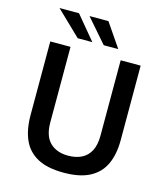

<svg xmlns="http://www.w3.org/2000/svg" viewBox="-134 -1030 982 1141"><g transform="rotate(15 357.0 -459.5)"><path d="M365 10Q265 10 203.8 -23.2Q142.5 -56.5 115 -119.2Q87.5 -182 87.5 -271V-723H212V-258.5Q212 -174.5 253.2 -134.5Q294.5 -94.5 365 -94.5Q412.5 -94.5 447.5 -112Q482.5 -129.5 501.5 -165.8Q520.5 -202 520.5 -258.5V-723H643.5V-264Q643.5 -178 615.5 -116.8Q587.5 -55.5 526.2 -22.8Q465 10 365 10ZM240 -783.5 89 -929H209L330 -783.5ZM400 -783.5 273.5 -929H390L489.5 -783.5Z"/></g></svg>

Font: Public Sans Thin SemiBold
Style: Regular
Weight: 600
Version: Version 2.001